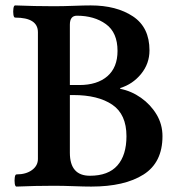

<svg xmlns="http://www.w3.org/2000/svg" viewBox="-20 -686 667 709"><path d="M41 3Q36 3 34.5 -8Q33 -19 34.5 -30.5Q36 -42 41 -42Q76 -42 98 -58Q120 -74 120 -99V-567Q120 -621 36 -621Q31 -621 29.5 -632Q28 -643 29.5 -654.5Q31 -666 36 -666Q108 -663 179 -663Q212 -663 251.5 -664.5Q291 -666 315 -666Q410 -666 471 -625.5Q532 -585 532 -500Q532 -451 501 -413Q470 -375 424 -361V-358Q465 -350 500.5 -325Q536 -300 558 -263.5Q580 -227 580 -183Q580 -86 510 -41.5Q440 3 317 3Q292 3 252 1.5Q212 0 179 0Q110 0 41 3ZM238 -372H273Q339 -372 376.5 -404.5Q414 -437 414 -498Q414 -566 371 -597Q328 -628 264 -628Q238 -628 238 -595ZM312 -37Q380 -37 413.5 -75Q447 -113 447 -183Q447 -264 394.5 -299.5Q342 -335 251 -335H238V-122Q238 -37 312 -37Z"/></svg>

Font: Junicode
Style: Bold
Weight: 700
Designer: Peter S. Baker
Version: Version 2.100; ttfautohint (v1.8.4)